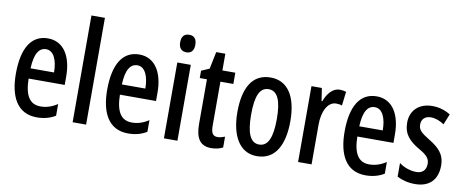

<svg xmlns="http://www.w3.org/2000/svg" viewBox="-66 -1048 3252 1346"><g transform="rotate(10 1559.5 -375.0)"><path d="M221 -549C103 -549 41 -449 41 -267C41 -106 97 10 238 10C287 10 331 -1 370 -25V-108C328 -81 291 -70 250 -70C173 -70 137 -128 135 -248H392V-309C392 -447 335 -549 221 -549ZM221 -472C276 -472 303 -406 303 -321H136C140 -425 170 -472 221 -472Z M588 0V-760H492V0Z M871 -549C753 -549 691 -449 691 -267C691 -106 747 10 888 10C937 10 981 -1 1020 -25V-108C978 -81 941 -70 900 -70C823 -70 787 -128 785 -248H1042V-309C1042 -447 985 -549 871 -549ZM871 -472C926 -472 953 -406 953 -321H786C790 -425 820 -472 871 -472Z M1192 -746C1155 -746 1137 -724 1137 -683C1137 -643 1157 -621 1192 -621C1226 -621 1245 -643 1245 -683C1245 -723 1228 -746 1192 -746ZM1238 -540H1142V0H1238Z M1510 -74C1473 -74 1463 -100 1463 -150V-460H1555V-540H1463V-659H1398L1373 -537L1316 -512V-460H1367V-142C1367 -40 1401 10 1479 10C1512 10 1539 3 1562 -9V-86C1544 -79 1527 -74 1510 -74Z M1994 -271C1994 -453 1924 -550 1806 -550C1676 -550 1617 -444 1617 -271C1617 -107 1679 10 1804 10C1938 10 1994 -108 1994 -271ZM1715 -270C1715 -402 1742 -467 1806 -467C1869 -467 1898 -402 1898 -271C1898 -138 1869 -73 1806 -73C1743 -73 1715 -140 1715 -270Z M2297 -550C2249 -550 2212 -508 2190 -449H2185L2171 -540H2097V0H2193V-280C2192 -379 2231 -450 2289 -450C2305 -450 2319 -448 2331 -443L2343 -543C2326 -548 2312 -550 2297 -550Z M2561 -549C2443 -549 2381 -449 2381 -267C2381 -106 2437 10 2578 10C2627 10 2671 -1 2710 -25V-108C2668 -81 2631 -70 2590 -70C2513 -70 2477 -128 2475 -248H2732V-309C2732 -447 2675 -549 2561 -549ZM2561 -472C2616 -472 2643 -406 2643 -321H2476C2480 -425 2510 -472 2561 -472Z M3089 -149C3089 -231 3044 -272 2977 -313C2913 -352 2894 -370 2894 -408C2894 -446 2919 -470 2960 -470C2993 -470 3026 -457 3055 -437L3086 -513C3047 -537 3005 -550 2957 -550C2863 -550 2802 -493 2802 -405C2802 -323 2845 -280 2912 -240C2975 -205 2994 -182 2994 -145C2994 -100 2968 -75 2925 -75C2879 -75 2833 -93 2802 -117V-20C2836 -2 2879 10 2930 10C3030 10 3089 -46 3089 -149Z"/></g></svg>

Font: Noto Sans Khmer ExtraCondensed Medium
Style: Regular
Weight: 500
Width: 2
Designer: Danh Hong and the Monotype Design Team
Foundry: Monotype Imaging Inc.
Version: Version 2.004